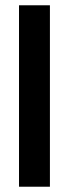

<svg xmlns="http://www.w3.org/2000/svg" viewBox="-20 -707 261 727"><path d="M52 0V-687H169V0Z"/></svg>

Font: Archivo SemiBold ExtraCondensed
Style: Regular
Weight: 600
Width: 2
Version: Version 2.001